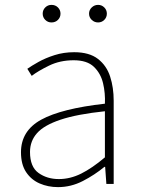

<svg xmlns="http://www.w3.org/2000/svg" viewBox="-20 -754 576 787"><path d="M218 13Q177 13 142.5 -2Q108 -17 87 -48.5Q66 -80 66 -130Q66 -218 149 -263.5Q232 -309 410 -329Q412 -372 402.5 -412.5Q393 -453 365 -480Q337 -507 282 -507Q226 -507 181 -485Q136 -463 110 -443L92 -472Q109 -484 137.5 -500Q166 -516 203.5 -528Q241 -540 284 -540Q346 -540 381.5 -512.5Q417 -485 431.5 -440Q446 -395 446 -341V0H416L411 -70H408Q368 -37 319.5 -12Q271 13 218 13ZM221 -20Q268 -20 313 -42.5Q358 -65 410 -109V-298Q296 -286 228.5 -263.5Q161 -241 132 -208.5Q103 -176 103 -131Q103 -70 138 -45Q173 -20 221 -20ZM191 -662Q176 -662 165.5 -672.5Q155 -683 155 -698Q155 -713 165.5 -723.5Q176 -734 191 -734Q207 -734 217.5 -723.5Q228 -713 228 -698Q228 -683 217.5 -672.5Q207 -662 191 -662ZM382 -662Q367 -662 356 -672.5Q345 -683 345 -698Q345 -713 356 -723.5Q367 -734 382 -734Q397 -734 407.5 -723.5Q418 -713 418 -698Q418 -683 407.5 -672.5Q397 -662 382 -662Z"/></svg>

Font: Noto Sans KR Thin Thin
Style: Regular
Weight: 250
Version: Version 2.004-H2;hotconv 1.0.118;makeotfexe 2.5.65603